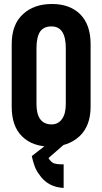

<svg xmlns="http://www.w3.org/2000/svg" viewBox="-20 -720 508 953"><path d="M38.1 -190.4V-501Q38.1 -598.6 93.8 -649.4Q147.5 -700.2 238.3 -700.2Q326.2 -700.2 377.9 -649.4Q429.7 -597.7 429.7 -501V-190.4Q429.7 -95.7 375 -43.9Q318.4 7.8 231.4 7.8Q140.6 7.8 89.8 -43Q38.1 -92.8 38.1 -190.4ZM306.6 -204.1V-481.4Q306.6 -534.2 289.1 -561.5Q271.5 -588.9 235.4 -588.9Q196.3 -588.9 178.7 -562.5Q161.1 -535.2 161.1 -481.4V-204.1Q161.1 -103.5 235.4 -102.5Q269.5 -102.5 288.1 -129.9Q306.6 -155.3 306.6 -204.1ZM229.5 -16.6H295.9V-1L220.7 64.5Q234.4 86.9 249.5 91.3Q264.6 95.7 285.2 95.7Q292 95.7 295.9 95.7V212.9Q256.8 210.9 226.1 194.3Q195.3 177.7 172.9 143.6Q160.2 127 151.9 104.5Q143.6 82 137.7 54.7Z"/></svg>

Font: Dinish Condensed
Style: Bold
Weight: 700
Width: 3
Designer: Bert Driehuis
Foundry: Playbeing
Version: Version 3.006; git-39231f3c-release